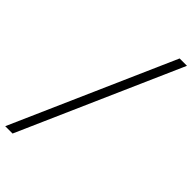

<svg xmlns="http://www.w3.org/2000/svg" viewBox="-371 -797 1054 1054"><g transform="rotate(45 156.5 -270.0)"><path d="M-79 200 335 -740H392L-22 200Z"/></g></svg>

Font: Livvic Light
Style: Italic
Weight: 300
Italic angle: -10°
Designer: Jacques Le Bailly, Baron von Fonthausen
Version: Version 1.001; ttfautohint (v1.8.2)